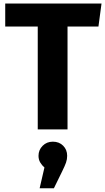

<svg xmlns="http://www.w3.org/2000/svg" viewBox="-20 -713 580 1058"><path d="M8.8 -693.4H539.4L522.5 -566.9H352.1V0H188V-566.9H8.8ZM271.3 67.7Q305.9 67.7 328 89.9Q350.1 112.1 350.1 145.5Q350.1 164.7 343.9 182.7Q337.6 200.7 323.5 229.3L276.9 324.6H198.4L224.9 209.9Q211.2 198.4 201.7 182.3Q192.2 166.3 192.2 145.5Q192.2 113.4 214.8 90.5Q237.4 67.7 271.3 67.7Z"/></svg>

Font: Fira Sans Variable
Style: Regular
Weight: 400
Designer: Carrois Corporate & Edenspiekermann AG
Foundry: Carrois Corporate GbR & Edenspiekermann AG
Version: Version 4.202